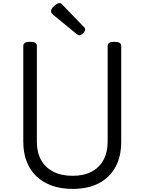

<svg xmlns="http://www.w3.org/2000/svg" viewBox="-20 -1206 937 1245"><path d="M451 19Q376 19 317 -2Q258 -23 216.5 -62.5Q175 -102 153 -158.5Q131 -215 131 -287V-908Q131 -922 142 -928.5Q153 -935 175 -935Q197 -935 208 -928.5Q219 -922 219 -908V-287Q219 -218 246.5 -168.5Q274 -119 326 -92.5Q378 -66 451 -66Q523 -66 573.5 -92.5Q624 -119 651 -168.5Q678 -218 678 -287V-908Q678 -922 689 -928.5Q700 -935 722 -935Q766 -935 766 -908V-287Q766 -191 728.5 -122.5Q691 -54 620.5 -17.5Q550 19 451 19ZM494 -977Q490 -977 485.5 -980Q481 -983 475 -987L326 -1109Q317 -1117 314 -1122Q311 -1127 311 -1134Q311 -1144 320.5 -1156Q330 -1168 343 -1177Q356 -1186 366 -1186Q372 -1186 376.5 -1183Q381 -1180 385 -1175L523 -1032Q530 -1026 531 -1022.5Q532 -1019 532 -1015Q532 -1004 518.5 -990.5Q505 -977 494 -977Z"/></svg>

Font: Playwrite DE Grund
Style: Regular
Weight: 400
Designer: Veronika Burian, José Scaglione
Foundry: TypeTogether
Version: Version 1.002